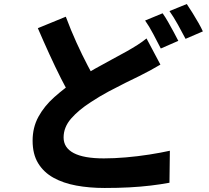

<svg xmlns="http://www.w3.org/2000/svg" viewBox="-20 -870 1040 954"><path d="M777 -549Q752 -534 726 -520Q700 -506 672 -492Q641 -477 602.5 -458Q564 -439 520 -415.5Q476 -392 432 -363Q371 -324 333.5 -281Q296 -238 296 -187Q296 -136 346 -109.5Q396 -83 496 -83Q547 -83 605.5 -88Q664 -93 721.5 -102Q779 -111 824 -121L822 38Q779 46 729 52Q679 58 622.5 61Q566 64 500 64Q424 64 359 52Q294 40 245.5 13Q197 -14 169.5 -59Q142 -104 142 -171Q142 -237 171 -290Q200 -343 250 -387.5Q300 -432 358 -471Q405 -502 451 -528Q497 -554 538.5 -576Q580 -598 610 -615Q640 -632 663.5 -647Q687 -662 708 -679ZM307 -787Q332 -720 360 -658.5Q388 -597 415.5 -544.5Q443 -492 466 -450L340 -376Q312 -423 283 -480.5Q254 -538 225 -601.5Q196 -665 168 -730ZM788 -804Q801 -786 815.5 -760.5Q830 -735 843.5 -710Q857 -685 866 -667L779 -629Q763 -660 742 -700Q721 -740 701 -768ZM908 -850Q921 -831 936.5 -806Q952 -781 966 -756.5Q980 -732 988 -714L902 -677Q886 -708 864 -747.5Q842 -787 822 -815Z"/></svg>

Font: Noto Sans KR ExtraBold
Style: Regular
Weight: 800
Designer: Ryoko NISHIZUKA  (kana, bopomofo & ideographs); Paul D. Hunt (Latin, Greek & Cyrillic); Sandoll Communications , Soo-you
Foundry: Adobe
Version: Version 2.004-H2;hotconv 1.0.118;makeotfexe 2.5.65603